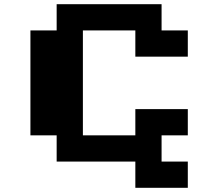

<svg xmlns="http://www.w3.org/2000/svg" viewBox="-20 -770 1040 915"><path d="M250 -750H750V-625H875V-500H625V-625H375V-125H625V-250H875V-125H750V0H875V125H625V0H250V-125H125V-625H250Z"/></svg>

Font: Dogica
Style: Bold
Weight: 700
Monospace: yes
Designer: Roberto Mocci
Version: Version 001.000